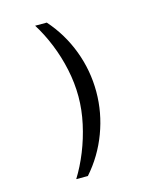

<svg xmlns="http://www.w3.org/2000/svg" viewBox="-123 -774 847 1019"><g transform="rotate(-15 300.0 -264.5)"><path d="M232 -686Q309 -599 350 -490Q391 -381 391 -264Q391 -149 350 -39.5Q309 70 232 157H168Q204 99 232 29.5Q260 -40 276.5 -115.5Q293 -191 293 -264Q293 -338 277 -413.5Q261 -489 232.5 -559Q204 -629 168 -686Z"/></g></svg>

Font: Chivo Mono Medium
Style: Regular
Weight: 500
Monospace: yes
Designer: Hector Gatti
Foundry: Omnibus-Type
Version: Version 1.008